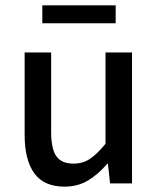

<svg xmlns="http://www.w3.org/2000/svg" viewBox="-20 -685 590 717"><path d="M221 12Q144 12 108 -38Q72 -88 72 -181V-489H171V-193Q171 -129 190.5 -101.5Q210 -74 254 -74Q289 -74 315.5 -91.5Q342 -109 374 -148V-489H473V0H391L383 -74H381Q348 -35 309.5 -11.5Q271 12 221 12ZM138 -598V-665H412V-598Z"/></svg>

Font: Source Sans 3 ExtraLight Medium
Style: Regular
Weight: 500
Version: Version 3.052;hotconv 1.1.0;makeotfexe 2.6.0